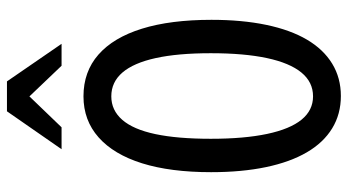

<svg xmlns="http://www.w3.org/2000/svg" viewBox="-244 -746 1000 552"><g transform="rotate(-90 256.0 -470.0)"><path d="M256 10Q204 10 163 -15Q122 -40 94 -88Q66 -136 51.5 -205.5Q37 -275 37 -363Q37 -480 62.5 -561.5Q88 -643 137 -686.5Q186 -730 255 -730Q326 -730 375 -687Q424 -644 449.5 -562Q475 -480 475 -362Q475 -274 460.5 -204.5Q446 -135 418 -87.5Q390 -40 349 -15Q308 10 256 10ZM255 -70Q296 -70 323.5 -103.5Q351 -137 365 -202.5Q379 -268 379 -364Q379 -459 365 -522.5Q351 -586 323.5 -618Q296 -650 255 -650Q215 -650 187.5 -618.5Q160 -587 146.5 -523.5Q133 -460 133 -364Q133 -268 147 -202Q161 -136 188 -103Q215 -70 255 -70ZM103 -793 212 -950H298L406 -793H343L219 -923H291L166 -793Z"/></g></svg>

Font: Instrument Sans Condensed Medium
Style: Regular
Weight: 500
Width: 3
Designer: Rodrigo Fuenzalida
Foundry: fragTYPE
Version: Version 1.000;gftools[0.9.28]